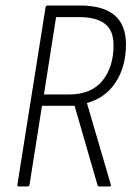

<svg xmlns="http://www.w3.org/2000/svg" viewBox="-20 -675 486 695"><path d="M49 0Q42 0 43 -7L145 -649Q146 -655 153 -655H270Q353 -655 394.5 -620Q436 -585 436 -514Q436 -436 400 -379Q364 -322 295 -302V-301L381 -7Q383 -4 381 -2Q379 0 375 0H340Q334 0 333 -5L250 -292H132L87 -7Q86 0 79 0ZM139 -333H229Q310 -333 350.5 -382.5Q391 -432 391 -511Q391 -566 359 -589.5Q327 -613 268 -613H183Z"/></svg>

Font: Sofia Sans Condensed Light
Style: Italic
Weight: 300
Italic angle: -9°
Version: Version 4.100